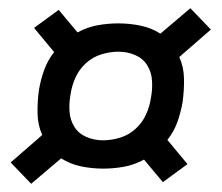

<svg xmlns="http://www.w3.org/2000/svg" viewBox="-20 -574 540 468"><path d="M56 -126 6 -178 83 -245Q72 -269 71.5 -298Q71 -327 75 -355Q79 -379 87.5 -403Q96 -427 112 -447L63 -506L123 -550L169 -495Q193 -508 218 -512.5Q243 -517 269 -517Q296 -517 322.5 -511.5Q349 -506 371 -492L444 -554L494 -502L417 -435Q428 -411 428.5 -382Q429 -353 425 -325Q421 -301 412.5 -277Q404 -253 388 -233L437 -174L377 -130L331 -185Q307 -172 282 -167.5Q257 -163 231 -163Q204 -163 177.5 -168.5Q151 -174 129 -188ZM231 -232Q252 -232 273 -238.5Q294 -245 310.5 -260Q327 -275 336 -295Q345 -315 348 -336Q352 -357 350.5 -378Q349 -399 338.5 -415.5Q328 -432 309 -440Q290 -448 269 -448Q248 -448 227 -441.5Q206 -435 189.5 -420Q173 -405 164 -385Q155 -365 152 -344Q148 -323 149.5 -302Q151 -281 161.5 -264.5Q172 -248 191 -240Q210 -232 231 -232Z"/></svg>

Font: Iosevka Medium Oblique
Style: Regular
Weight: 500
Italic angle: -9°
Monospace: yes
Designer: Belleve Invis
Foundry: Belleve Invis
Version: Version 32.5.0; ttfautohint (v1.8.4)